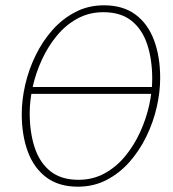

<svg xmlns="http://www.w3.org/2000/svg" viewBox="-20 -692 652 724"><path d="M274 12Q202 12 155 -23Q108 -58 85 -120Q62 -182 62 -262Q62 -315 75 -372Q88 -429 114 -482.5Q140 -536 177.5 -578.5Q215 -621 264 -646.5Q313 -672 372 -672Q444 -672 491 -637Q538 -602 561 -540Q584 -478 584 -398Q584 -345 571 -288Q558 -231 532 -177.5Q506 -124 468.5 -81.5Q431 -39 382 -13.5Q333 12 274 12ZM276 -14Q330 -14 374 -38Q418 -62 451.5 -102.5Q485 -143 508 -193Q531 -243 542.5 -295Q554 -347 554 -394Q554 -468 535 -525Q516 -582 475.5 -614Q435 -646 370 -646Q316 -646 272 -622Q228 -598 194.5 -557.5Q161 -517 138 -467Q115 -417 103.5 -365Q92 -313 92 -266Q92 -192 111 -135Q130 -78 170.5 -46Q211 -14 276 -14ZM85 -338 90 -364H563L558 -338Z"/></svg>

Font: Source Sans 3
Style: Italic
Weight: 200
Italic angle: -11°
Designer: Paul D. Hunt
Foundry: Adobe
Version: Version 3.046;hotconv 1.0.118;makeotfexe 2.5.65603